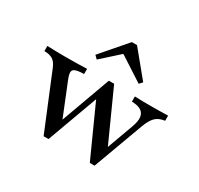

<svg xmlns="http://www.w3.org/2000/svg" viewBox="-142 -831 1051 1013"><g transform="rotate(30 384.0 -324.5)"><path d="M233.9 7.3 95.2 -329.8Q82.3 -361.3 62.9 -372.6Q43.5 -383.9 12.9 -383.9V-415.3Q35.5 -414.5 61.3 -413.7Q87.1 -412.9 125 -412.9Q167.7 -412.9 198.8 -413.7Q229.8 -414.5 254.8 -415.3V-383.9Q203.2 -383.1 191.5 -369.4Q179.8 -355.6 196.8 -315.3L281.5 -105.6L268.5 -96.8L385.5 -418.5L412.1 -398.4L263.7 7.3ZM515.3 7.3 371 -312.1 385.5 -418.5H417.7L561.3 -100.8L546.8 -88.7L612.9 -270.2Q627.4 -308.9 624.6 -333.5Q621.8 -358.1 602.4 -370.6Q583.1 -383.1 546 -383.9V-415.3Q571 -414.5 588.3 -414.1Q605.6 -413.7 620.6 -413.7Q635.5 -413.7 651.6 -413.7Q676.6 -413.7 700.4 -414.1Q724.2 -414.5 748.4 -415.3V-383.9Q713.7 -379.8 693.1 -360.5Q672.6 -341.1 656.5 -297.6L544.4 7.3ZM274.2 -483.1 255.6 -501.6 388.7 -655.6H420.2L546.8 -501.6L529.8 -483.1L360.5 -592.7L404 -600Z"/></g></svg>

Font: Playfair 12pt Medium
Style: Regular
Weight: 500
Designer: Claus Eggers Sørensen
Foundry: Claus Eggers Sørensen
Version: Version 2.000;gftools[0.9.28]